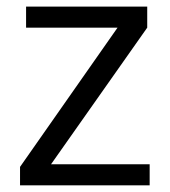

<svg xmlns="http://www.w3.org/2000/svg" viewBox="-20 -555 508 575"><path d="M428.2 0H40V-55.2L332 -472.2H58.1V-535.2H420.9V-472.2L132.8 -63H428.2Z"/></svg>

Font: f01333215
Style: Regular
Weight: 400
Foundry: Ascender Corporation
Version: Version 1.10